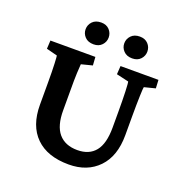

<svg xmlns="http://www.w3.org/2000/svg" viewBox="-114 -705 773 813"><g transform="rotate(20 272.5 -299.0)"><path d="M29.8 -460H232.4L234.9 -422.4L185.1 -409.7Q184.1 -397.9 182.6 -368.7Q181.2 -339.4 181.6 -289.6V-202.1Q181.2 -131.8 210.4 -97.4Q239.7 -63 294.9 -63Q348.1 -63 375.7 -97.2Q403.3 -131.3 403.3 -203.6V-275.9Q403.3 -326.7 401.9 -365.7Q400.4 -404.8 398.4 -409.7L343.3 -422.4L345.7 -460H516.6L518.6 -422.4L468.8 -409.7Q467.3 -406.2 466.1 -368.9Q464.8 -331.5 464.8 -275.9V-191.9Q464.8 -97.2 414.8 -45.2Q364.7 6.8 281.2 6.8Q185.1 6.8 133.1 -44.2Q81.1 -95.2 81.1 -189.5V-289.6Q81.1 -341.8 79.6 -373.8Q78.1 -405.8 77.1 -409.7L27.8 -422.4ZM206.5 -507.3Q181.2 -507.3 167.2 -522Q153.3 -536.6 153.3 -556.2Q153.3 -576.2 167.2 -590.8Q181.2 -605.5 206.5 -605.5Q230 -605.5 243.7 -590.8Q257.3 -576.2 257.3 -556.2Q257.3 -536.6 243.7 -522Q230 -507.3 206.5 -507.3ZM380.4 -507.3Q355.5 -507.3 341.6 -522Q327.6 -536.6 327.6 -556.2Q327.6 -576.2 341.6 -590.8Q355.5 -605.5 380.4 -605.5Q404.3 -605.5 418 -590.8Q431.6 -576.2 431.6 -556.2Q431.6 -536.6 418 -522Q404.3 -507.3 380.4 -507.3Z"/></g></svg>

Font: Lateef SemiBold
Style: Regular
Weight: 600
Designer: SIL International
Foundry: SIL International
Version: Version 4.200